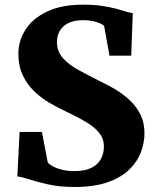

<svg xmlns="http://www.w3.org/2000/svg" viewBox="-20 -772 648 804"><path d="M292 11Q230.5 11 183.2 0.5Q136 -10 103.2 -20.8Q70.5 -31.5 52.5 -33L62 -219.5H155.5L180 -91.5Q187 -83 202 -75Q217 -67 239.8 -61.2Q262.5 -55.5 291.5 -55.5Q334 -55.5 361.2 -68.5Q388.5 -81.5 401.8 -104.8Q415 -128 415 -158Q415 -192.5 394 -217.5Q373 -242.5 335.2 -264.2Q297.5 -286 246 -310Q217.5 -323.5 184.5 -343Q151.5 -362.5 122.5 -390.5Q93.5 -418.5 75.2 -457.2Q57 -496 57 -548Q57 -601.5 87 -648.2Q117 -695 177.5 -723.8Q238 -752.5 329.5 -752.5Q373 -752.5 406.5 -747.5Q440 -742.5 465 -735.8Q490 -729 507.5 -723.5Q525 -718 536 -717L529.5 -539H438.5L416 -663Q412 -668.5 399.8 -674Q387.5 -679.5 369.5 -683.5Q351.5 -687.5 328.5 -687.5Q289.5 -687.5 265.2 -674.8Q241 -662 229.8 -641.8Q218.5 -621.5 218.5 -597Q218.5 -557 243.2 -529Q268 -501 308.8 -478.8Q349.5 -456.5 396.5 -433Q426.5 -419 459.5 -399.8Q492.5 -380.5 521 -354.5Q549.5 -328.5 567.2 -294Q585 -259.5 585 -213.5Q585 -175 570.2 -135.2Q555.5 -95.5 522 -62.5Q488.5 -29.5 432 -9.2Q375.5 11 292 11Z"/></svg>

Font: Merriweather 24pt Black
Style: Regular
Weight: 900
Designer: Eben Sorkin
Foundry: Eben Sorkin
Version: Version 2.100